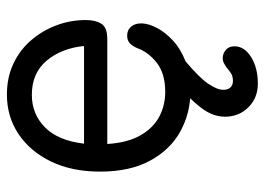

<svg xmlns="http://www.w3.org/2000/svg" viewBox="-128 -442 785 570"><g transform="rotate(-90 265.0 -157.5)"><path d="M280 15Q214 15 159.5 -15Q105 -45 72.5 -105Q40 -165 40 -253Q40 -337 70 -399Q100 -461 151.5 -495.5Q203 -530 269 -530Q320 -530 361 -510.5Q402 -491 430.5 -457.5Q459 -424 474.5 -382.5Q490 -341 490 -296Q490 -267 479 -249.5Q468 -232 434 -232H122Q126 -171 148 -133Q170 -95 203.5 -77.5Q237 -60 277 -60Q331 -60 363 -85Q395 -110 407 -144Q412 -156 420.5 -164.5Q429 -173 444 -173Q461 -173 471 -160.5Q481 -148 480 -128Q479 -108 466 -83.5Q453 -59 428.5 -36.5Q404 -14 367 0.5Q330 15 280 15ZM123 -301H413Q406 -369 369 -412.5Q332 -456 268 -456Q211 -456 171.5 -417Q132 -378 123 -301ZM301 215Q259 215 231 187Q203 159 203 117Q203 96 212 75.5Q221 55 243 30Q265 5 304 -31L369 -1Q318 42 301 67.5Q284 93 283 109Q282 124 289 132.5Q296 141 309 141Q323 141 331.5 135.5Q340 130 348 123Q355 118 362.5 114Q370 110 381 111Q392 112 402 120.5Q412 129 412 146Q412 175 380 195Q348 215 301 215Z"/></g></svg>

Font: National Park
Style: Regular
Weight: 400
Designer: Andrea Herstowski, Ben Hoepner
Version: Version 1.009